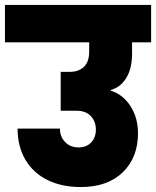

<svg xmlns="http://www.w3.org/2000/svg" viewBox="-34 -760 630 775"><path d="M499 -543Q499 -483 475.5 -445Q452 -407 413 -397V-394Q462 -379 492.5 -332Q523 -285 523 -222Q523 -124 461.5 -64.5Q400 -5 292 -5Q216 -5 158.5 -33Q101 -61 69 -114.5Q37 -168 37 -241H208Q208 -208 229 -186.5Q250 -165 283 -165Q315 -165 334 -185Q353 -205 353 -237Q353 -269 333 -291Q313 -313 275 -313H211V-470H249Q283 -470 304.5 -490Q326 -510 326 -552V-589H-14V-740H576V-589H499Z"/></svg>

Font: DVN-Poppins ExtBd
Style: Regular
Weight: 800
Designer: Ninad Kale (Devanagari), Jonny Pinhorn (Latin)
Foundry: Indian Type Foundry
Version: 4.004